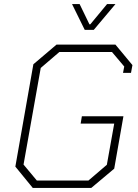

<svg xmlns="http://www.w3.org/2000/svg" viewBox="-20 -918 675 938"><path d="M55 -104 143 -604 256 -700H544L627 -600L620 -562H581L587 -593L527 -664H270L179 -586L95 -114L160 -36H412L502 -113L538 -314H374L380 -350H583L538 -94L426 0H140ZM332 -898H369L417 -799H421L503 -898H544L438 -772H394Z"/></svg>

Font: Chakra Petch ExtraLight
Style: Italic
Weight: 275
Italic angle: -10°
Designer: Katatrad Aksorn Co.,Ltd.
Foundry: Cadson Demak Co.,Ltd.
Version: Version 1.000; ttfautohint (v1.6)